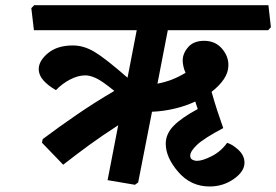

<svg xmlns="http://www.w3.org/2000/svg" viewBox="-20 -669 1041 724"><path d="M722.7 -62.5Q743.7 -62.5 778.6 -80.3Q813.5 -98.1 836.4 -130.4Q856.9 -124.5 879.4 -103.5Q901.9 -82.5 901.9 -55.2Q901.9 -22.5 861.6 5.9Q821.3 34.2 770 34.2Q699.7 34.2 652.3 -20.5Q605 -75.2 605 -127.4Q605 -164.1 634.8 -194.6Q664.6 -225.1 725.6 -257.8L716.3 -286.1Q680.7 -269.5 638.9 -259.5Q597.2 -249.5 553.2 -247.6L501 19L488.8 27.8L385.7 10.3L425.8 -196.8Q363.3 -156.2 317.4 -122.8Q271.5 -89.4 218.3 -47.9L138.2 -130.9L141.1 -144.5Q203.6 -191.4 271 -237.5Q338.4 -283.7 411.1 -326.2Q364.3 -364.3 341.6 -374.5Q318.8 -384.8 302.2 -384.8Q274.4 -384.8 244.6 -369.4Q214.8 -354 190.9 -329.1Q159.7 -347.2 142.8 -366.9Q126 -386.7 126 -408.2Q126 -439.5 160.9 -468.5Q195.8 -497.6 254.9 -497.6Q295.9 -497.6 336.4 -473.4Q377 -449.2 460.9 -376L495.6 -555.2H107.9L98.1 -638.2L108.9 -649.4H992.2L1001.5 -566.4L991.2 -555.2H612.8L573.7 -353.5Q602.5 -358.9 628.7 -369.1Q654.8 -379.4 679.7 -394.5Q673.8 -407.2 671.4 -419.7Q668.9 -432.1 668.9 -440.9Q668.9 -467.3 689.5 -491.2Q710 -515.1 750 -515.1Q791 -515.1 816.2 -486.6Q841.3 -458 841.3 -423.3Q841.3 -396 824.2 -370.6Q807.1 -345.2 777.8 -322.8Q788.6 -284.2 799.8 -250.2Q811 -216.3 821.8 -186Q749 -147.5 723.1 -123Q697.3 -98.6 697.3 -82Q697.3 -71.3 705.3 -66.9Q713.4 -62.5 722.7 -62.5Z"/></svg>

Font: Sitara
Style: Bold Italic
Weight: 700
Italic angle: -11°
Designer: Neelakash Kshetrimayum
Foundry: Neelakash Kshetrimayum
Version: Version 1.000;PS Version 1.000;PS 1.0;hotconv 1.;hotconv 1.0